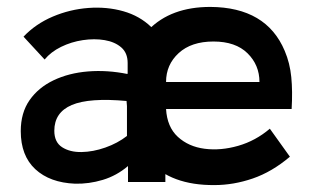

<svg xmlns="http://www.w3.org/2000/svg" viewBox="-20 -526 905 555"><path d="M197 5Q124 2 82 -37Q40 -76 40 -147Q40 -200 65.5 -236.5Q91 -273 135 -294Q179 -315 234.5 -319.5Q290 -324 349 -312V-344Q349 -373 330.5 -389Q312 -405 282.5 -410Q253 -415 219.5 -410Q186 -405 156.5 -390.5Q127 -376 109 -354L48 -420Q83 -457 132.5 -478Q182 -499 235.5 -503Q289 -507 336.5 -493.5Q384 -480 417 -448Q450 -419 454 -370Q458 -321 458 -260V0H350V-46Q317 -18 277 -6Q237 6 197 5ZM347 -133V-234Q238 -244 187.5 -222.5Q137 -201 137 -148Q137 -115 159.5 -100.5Q182 -86 215.5 -86.5Q249 -87 284.5 -99.5Q320 -112 347 -133ZM823 -211H460Q463 -159 494 -130.5Q525 -102 571.5 -96Q618 -90 668.5 -104.5Q719 -119 760 -154L818 -73Q766 -29 710.5 -10Q655 9 600 9Q474 10 409.5 -61.5Q345 -133 345 -263Q345 -374 409.5 -440Q474 -506 588 -506Q750 -505 803 -379Q818 -344 822 -303Q826 -262 823 -211ZM597 -406Q533 -406 496.5 -372.5Q460 -339 460 -289H730Q730 -338 695.5 -372Q661 -406 597 -406Z"/></svg>

Font: Kulim Park SemiBold
Style: Regular
Weight: 600
Designer: Noponies / Dale Sattler
Foundry: Noponies
Version: Version 1.000; ttfautohint (v1.8.3)